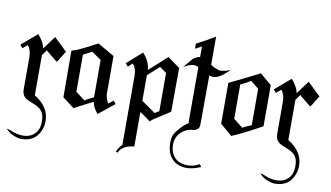

<svg xmlns="http://www.w3.org/2000/svg" viewBox="-90 -876 2378 1380"><g transform="rotate(10 1098.5 -185.5)"><path d="M340.5 -374.2Q283.2 -430 245.3 -465.8L173.7 -369.5Q168.9 -410.5 122.1 -465.8L7.9 -368.4L26.8 -345.8L61.6 -375.3Q87.4 -343.7 87.4 -291.1V-57.4Q87.4 -31.6 97.4 -14.2Q107.4 3.2 130 14.7Q158.9 27.9 182.4 36.8Q205.8 45.8 222.1 59.2Q238.4 72.6 247.4 93.4Q256.3 114.2 256.3 151.1Q256.3 196.8 236.3 225Q216.3 253.2 185.5 264.2Q154.7 275.3 116.6 270.8Q78.4 266.3 41.6 248.4L15.8 242.6Q24.7 251.6 37.6 262.9Q50.5 274.2 69.5 282.1Q107.4 297.9 132.1 297.9Q199.5 297.9 239.5 256.3Q258.4 235.3 270.3 205.5Q282.1 175.8 282.1 141.1Q282.1 89.5 254.7 47.1Q227.4 4.7 173.7 -27.9V-321.1L203.7 -362.6Q202.6 -360.5 215.5 -350Q228.4 -339.5 243.4 -327.1Q258.4 -314.7 271.8 -303.9Q285.3 -293.2 286.3 -293.2Q287.9 -292.1 296.3 -305Q304.7 -317.9 314.2 -334.2Q323.7 -350.5 332.1 -363.2Q340.5 -375.8 340.5 -374.2Z M756.3 -66.8 738.9 -89.5 704.2 -61.6Q687.4 -85.3 681.6 -122.1V-404.2L559.5 -474.7Q425.3 -401.1 376.8 -389.5L378.4 -49.5L463.2 14.7Q516.8 -14.7 548.4 -30.3Q580 -45.8 588.9 -50.5L598.4 -55.8Q601.1 -46.8 603.2 -39.5Q605.3 -32.1 607.4 -25.8Q617.9 -1.1 641.1 25.8ZM595.3 -90.5 594.2 -89.5V-87.4Q550.5 -66.8 530.5 -53.7L463.2 -105.3V-375.8Q491.1 -389.5 506.3 -397.9Q521.6 -406.3 525.8 -408.4L595.3 -360.5Z M1161.1 -401.1 1072.1 -465.8 941.6 -348.4Q937.9 -410.5 886.8 -465.8L776.8 -368.4L795.8 -346.8L826.8 -375.3Q855.3 -345.8 855.3 -291.1V213.7Q844.2 224.2 834.5 237.6Q824.7 251.1 817.4 268.4L830.5 275.3Q830.5 271.1 841.6 256.3Q870.5 216.8 941.6 210.5V-41.6Q983.7 -13.7 1020 13.7Q1023.2 6.8 1043.7 -7.1Q1064.2 -21.1 1089.5 -36.8Q1114.7 -52.6 1135.5 -66.1Q1156.3 -79.5 1159.5 -83.7ZM1074.7 -70.5Q1057.9 -62.6 1044.2 -51.6L941.6 -123.2V-310L1025.3 -385.3L1074.7 -349.5Z M1450.5 -434.2Q1440.5 -436.3 1418.7 -444.7Q1396.8 -453.2 1383.7 -464.7V-669.5Q1352.1 -650.5 1319.2 -632.1Q1286.3 -613.7 1248.9 -594.2V-557.4L1295.8 -582.1V-504.7Q1271.6 -502.6 1246.8 -483.7Q1238.9 -474.7 1224.5 -456.8Q1210 -438.9 1187.4 -413.2Q1211.1 -426.8 1227.1 -432.9Q1243.2 -438.9 1255.8 -440Q1268.4 -441.1 1277.6 -438.7Q1286.8 -436.3 1295.8 -432.1Q1295.8 -330 1295.8 -260.5Q1295.8 -191.6 1295.8 -145.3Q1295.8 -101.1 1295.8 -75.8Q1295.8 -51.6 1295.8 -39.5Q1295.8 -27.9 1296.6 -25.8Q1297.4 -23.7 1297.4 -23.7Q1268.4 -4.7 1251.6 13.7Q1234.7 32.1 1222.9 46.3Q1211.1 60.5 1203.7 74.5Q1196.3 88.4 1193.7 105.3Q1191.1 122.1 1191.1 145.3Q1193.2 191.6 1207.9 221.6Q1246.8 295.3 1333.2 296.8Q1378.9 297.9 1440.5 272.1L1427.9 253.2Q1405.8 265.3 1385.5 271.1Q1365.3 276.8 1341.1 276.8Q1280.5 276.8 1246.8 241.3Q1213.2 205.8 1213.2 145.3Q1213.2 121.1 1222.6 98.4Q1232.1 75.8 1248.4 59.2Q1264.7 42.6 1287.1 31.8Q1309.5 21.1 1335.3 20Q1355.3 20 1375.8 0Q1382.1 -11.1 1382.1 -26.8L1383.7 -386.3Q1402.1 -380.5 1412.6 -380.5Q1453.2 -380.5 1508.9 -433.2L1531.1 -454.7Q1524.7 -450 1513.9 -446.1Q1503.2 -442.1 1491.3 -439.2Q1479.5 -436.3 1468.9 -435.3Q1458.4 -434.2 1450.5 -434.2ZM1533.7 -455.8 1531.1 -454.7Q1532.1 -454.7 1533.7 -455.8Z M1831.1 -94.2V-394.2L1746.8 -465.8Q1683.2 -434.2 1628.9 -406.8Q1574.7 -379.5 1527.9 -357.4V-59.5L1614.2 14.7Q1695.3 -18.9 1831.1 -94.2ZM1746.3 -87.4Q1700 -68.4 1682.1 -57.4L1614.2 -110.5V-361.6Q1664.2 -383.2 1686.8 -401.1L1746.3 -352.6Z M2190.5 -374.2Q2133.2 -430 2095.3 -465.8L2023.7 -369.5Q2018.9 -410.5 1972.1 -465.8L1857.9 -368.4L1876.8 -345.8L1911.6 -375.3Q1937.4 -343.7 1937.4 -291.1V-57.4Q1937.4 -31.6 1947.4 -14.2Q1957.4 3.2 1980 14.7Q2008.9 27.9 2032.4 36.8Q2055.8 45.8 2072.1 59.2Q2088.4 72.6 2097.4 93.4Q2106.3 114.2 2106.3 151.1Q2106.3 196.8 2086.3 225Q2066.3 253.2 2035.5 264.2Q2004.7 275.3 1966.6 270.8Q1928.4 266.3 1891.6 248.4L1865.8 242.6Q1874.7 251.6 1887.6 262.9Q1900.5 274.2 1919.5 282.1Q1957.4 297.9 1982.1 297.9Q2049.5 297.9 2089.5 256.3Q2108.4 235.3 2120.3 205.5Q2132.1 175.8 2132.1 141.1Q2132.1 89.5 2104.7 47.1Q2077.4 4.7 2023.7 -27.9V-321.1L2053.7 -362.6Q2052.6 -360.5 2065.5 -350Q2078.4 -339.5 2093.4 -327.1Q2108.4 -314.7 2121.8 -303.9Q2135.3 -293.2 2136.3 -293.2Q2137.9 -292.1 2146.3 -305Q2154.7 -317.9 2164.2 -334.2Q2173.7 -350.5 2182.1 -363.2Q2190.5 -375.8 2190.5 -374.2Z"/></g></svg>

Font: MM Bagan
Style: Regular
Weight: 400
Designer: Khon Soe Zaw Thu
Version: Version 1.00 July 10, 2016, initial release